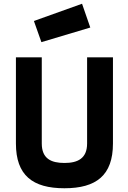

<svg xmlns="http://www.w3.org/2000/svg" viewBox="-20 -996 682 1025"><path d="M203 -230V-690H65V-230C65 -60 154 9 324 9C494 9 583 -60 583 -230V-690H445V-230C445 -150 395 -126 324 -126C253 -126 203 -149 203 -230ZM161 -884 201 -771 462 -849 418 -976Z"/></svg>

Font: TitilliumText22L
Style: 999 wt
Weight: 900
Designer: Campivisivi
Foundry: Campivisivi
Version: 1.000